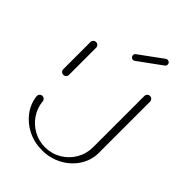

<svg xmlns="http://www.w3.org/2000/svg" viewBox="-200 -771 839 839"><g transform="rotate(45 219.5 -351.0)"><path d="M53 -315.6Q45.6 -315.6 40.4 -320.6Q35.2 -325.6 35.2 -333V-500.7Q35.2 -508.1 40.4 -513.3Q45.6 -518.5 53 -518.5Q60 -518.5 65.2 -513.3Q70.4 -508.1 70.4 -500.7V-333Q70.4 -325.9 65.4 -320.7Q60.4 -315.6 53 -315.6ZM386.3 -518.5Q393.3 -518.5 398.5 -513.3Q403.7 -508.1 403.7 -500.7V-184.4Q403.7 -139.3 379.1 -100.7Q354.4 -62.2 312.2 -39.4Q270 -16.7 219.6 -16.7Q172.2 -16.7 132 -36.7Q91.9 -56.7 66.5 -90.9Q41.1 -125.2 36.3 -166.7Q35.6 -174.4 40.7 -180.4Q45.9 -186.3 53.7 -186.3Q60.4 -186.3 65.6 -181.7Q70.7 -177 71.1 -170.4Q74.4 -133 95.2 -102Q115.9 -71.1 148.7 -53.1Q181.5 -35.2 219.6 -35.2Q260 -35.2 294.3 -55.2Q328.5 -75.2 348.5 -109.4Q368.5 -143.7 368.5 -184.4V-500.7Q368.5 -508.1 373.7 -513.3Q378.9 -518.5 386.3 -518.5ZM221.9 -577Q215.6 -577 211.3 -581.5Q207 -585.9 207 -591.9Q207 -599.6 213 -603.7L320 -681.9Q324.1 -684.8 328.9 -684.8Q335.2 -684.8 339.4 -680.6Q343.7 -676.3 343.7 -670Q343.7 -662.2 337.8 -658.1L230.7 -580Q226.7 -577 221.9 -577Z"/></g></svg>

Font: 26F Galaxy Sans Light
Style: Regular
Weight: 300
Designer: C₂₉H₂₅N₃O₅
Version: Version 1.100